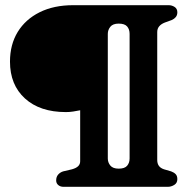

<svg xmlns="http://www.w3.org/2000/svg" viewBox="-20 -720 745 740"><path d="M479.5 -109V-589.5Q479.5 -607 470 -618Q460.5 -629 437.5 -629Q415 -629 405.2 -616.8Q395.5 -604.5 395.5 -589.5V-109Q395.5 -94 405.2 -82Q415 -70 437.5 -70Q460.5 -70 470 -81.2Q479.5 -92.5 479.5 -109ZM627 0H224.5Q212.5 0 204.5 -6.8Q196.5 -13.5 196.5 -24.5Q196.5 -38.5 204.2 -47.2Q212 -56 223.5 -59.5L257.5 -67.5Q273.5 -72 281.2 -79.5Q289 -87 289 -98.5V-295Q275.5 -292.5 262.2 -290.2Q249 -288 234 -288Q134 -288 76.2 -340.5Q18.5 -393 18.5 -482.5Q18.5 -548 48.2 -596.8Q78 -645.5 132.8 -672.8Q187.5 -700 262 -700H630Q642.5 -700 653 -693.2Q663.5 -686.5 663.5 -672.5Q663.5 -661.5 657.5 -654.2Q651.5 -647 642.5 -643L615 -633Q601 -627.5 593.5 -618.5Q586 -609.5 586 -596.5V-103Q586 -90 592.2 -81Q598.5 -72 612 -67.5L639.5 -59.5Q650.5 -55.5 657 -48.8Q663.5 -42 663.5 -29.5Q663.5 -14.5 651.5 -7.2Q639.5 0 627 0Z"/></svg>

Font: Fraunces
Style: Bold
Weight: 700
Version: Version 1.000;[b76b70a41]